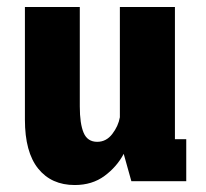

<svg xmlns="http://www.w3.org/2000/svg" viewBox="-20 -520 590 551"><path d="M194.5 11Q127.5 11 89.5 -36.2Q51.5 -83.5 51.5 -176.5V-500H209V-214.5Q209 -165 220 -139Q231 -113 259 -113Q285 -113 302.2 -135.5Q319.5 -158 324 -183.5V-500H482V-120.5H514.5V0H357L335 -78.5Q315.5 -41.5 280 -15.2Q244.5 11 194.5 11Z"/></svg>

Font: Trispace SemiCondensed
Style: Bold
Weight: 700
Width: 4
Designer: Tyler Finck
Foundry: Etcetera Type Company
Version: Version 1.210; ttfautohint (v1.8.3)